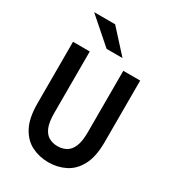

<svg xmlns="http://www.w3.org/2000/svg" viewBox="-219 -1040 1055 1171"><g transform="rotate(30 308.0 -454.5)"><path d="M308 12Q245 12 191.2 -14.5Q137.5 -41 104.8 -102Q72 -163 72 -267V-700H190V-267Q190 -202.5 205.2 -166.5Q220.5 -130.5 247.2 -115.8Q274 -101 308 -101Q341.5 -101 368.2 -115.8Q395 -130.5 410.5 -166.5Q426 -202.5 426 -267V-700H545V-267Q545 -164.5 512.5 -103.2Q480 -42 426 -15Q372 12 308 12ZM271 -765 93 -921H241L383 -765Z"/></g></svg>

Font: Overpass Mono Light
Style: Regular
Weight: 300
Monospace: yes
Designer: Delve Withrington, Dave Bailey
Foundry: Delve Fonts LLC
Version: Version 4.000